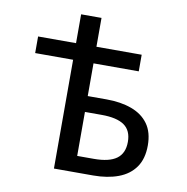

<svg xmlns="http://www.w3.org/2000/svg" viewBox="-73 -693 745 763"><g transform="rotate(10 300.0 -311.0)"><path d="M193.7 0V-439H40.6V-506H193.7V-622.4H276V-506H458.6V-439H276V-307H351.8Q409.6 -307 453.3 -291Q497 -275 521.1 -241.6Q545.2 -208.2 545.2 -154.9Q545.2 -101.2 521.1 -66.9Q497 -32.6 453.3 -16.3Q409.6 0 351.8 0ZM276 -65.5H343.3Q405 -65.5 434.8 -87.3Q464.7 -109.1 464.7 -155.2Q464.7 -201 434.8 -222Q405 -243 343.3 -243H276Z"/></g></svg>

Font: Source Code Pro ExtraLight
Style: Regular
Weight: 200
Monospace: yes
Designer: Paul D. Hunt, Teo Tuominen
Foundry: Adobe
Version: Version 1.026;hotconv 1.1.0;makeotfexe 2.6.0